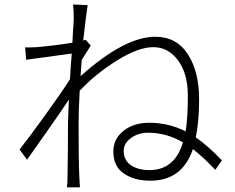

<svg xmlns="http://www.w3.org/2000/svg" viewBox="-20 -801 1040 848"><path d="M640.6 -49.8Q751 -49.8 788.1 -171.9Q715.8 -214.8 633.8 -214.8Q590.8 -214.8 558.6 -191.4Q526.4 -168 526.4 -134.8Q526.4 -92.8 558.1 -71.3Q589.8 -49.8 640.6 -49.8ZM358.4 -625 380.9 -599.6Q377.9 -594.7 363.3 -571.8Q348.6 -548.8 340.8 -536.1Q336.9 -485.4 335.9 -464.8Q530.3 -638.7 666 -638.7Q759.8 -638.7 809.6 -561.5Q859.4 -484.4 859.4 -363.3Q859.4 -265.6 844.7 -194.3Q899.4 -156.2 960 -92.8L930.7 -50.8Q879.9 -105.5 832 -142.6Q785.2 -2.9 643.6 -2.9Q573.2 -2.9 526.9 -34.7Q480.5 -66.4 480.5 -131.8Q480.5 -187.5 525.4 -223.1Q570.3 -258.8 638.7 -258.8Q725.6 -258.8 799.8 -220.7Q809.6 -279.3 809.6 -377.9Q809.6 -476.6 766.1 -534.7Q722.7 -592.8 657.2 -592.8Q591.8 -592.8 498 -534.7Q404.3 -476.6 332 -400.4Q327.1 -312.5 327.1 -253.9Q327.1 -89.8 330.1 -25.4L333 26.4H275.4Q278.3 11.7 278.3 -24.4Q279.3 -73.2 279.8 -142.1Q280.3 -210.9 280.3 -258.8Q280.3 -275.4 284.2 -361.3Q240.2 -293.9 99.6 -95.7L66.4 -140.6Q110.4 -196.3 183.1 -297.4Q255.9 -398.4 289.1 -451.2Q290 -468.8 292.5 -507.3Q294.9 -545.9 296.9 -564.5Q118.2 -540 95.7 -537.1L90.8 -591.8Q109.4 -590.8 142.6 -592.8Q221.7 -599.6 299.8 -612.3Q300.8 -631.8 302.2 -658.2Q303.7 -684.6 304.7 -698.2Q305.7 -711.9 305.7 -716.8Q305.7 -758.8 302.7 -781.2L367.2 -778.3Q359.4 -731.4 347.7 -622.1Z"/></svg>

Font: Gen Shin Gothic Monospace Light
Style: Regular
Weight: 300
Designer: [Source Han Sans]
Ryoko NISHIZUKA  (kana & ideographs); Paul D. Hunt (Latin, Greek & Cyrillic); Wenlong ZHANG  (bopomofo
Version: Version 1.002.20150607